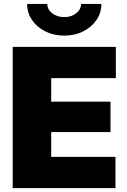

<svg xmlns="http://www.w3.org/2000/svg" viewBox="-20 -969 656 989"><path d="M45.4 0V-727.5H576.7V-566.4H243.7V-445.3H549.3V-288.6H243.7V-161.1H574.7V0ZM311 -785.6Q256.3 -785.6 213.1 -807.4Q169.9 -829.1 144.8 -866.2Q119.6 -903.3 119.6 -948.7H223.6Q223.6 -920.4 248.8 -900.6Q273.9 -880.9 311 -880.9Q347.7 -880.9 372.6 -900.6Q397.5 -920.4 397.5 -948.7H502.4Q502.4 -903.8 477.3 -866.7Q452.1 -829.6 408.9 -807.6Q365.7 -785.6 311 -785.6Z"/></svg>

Font: Inter 17pt Black
Style: Regular
Weight: 900
Version: Version 4.001;git-66647c0bb